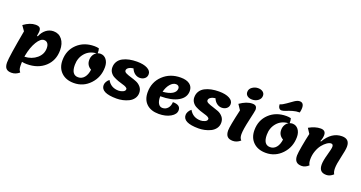

<svg xmlns="http://www.w3.org/2000/svg" viewBox="-50 -1775 5398 2874"><g transform="rotate(20 2649.0 -338.0)"><path d="M153 200Q94 200 67 170.5Q40 141 40 76Q40 -14 119 -447L63 -527Q163 -600 250 -600Q296 -600 315.5 -583.5Q335 -567 335 -529Q335 -504 325 -452L338 -447Q367 -519 419.5 -559.5Q472 -600 537 -600Q622 -600 673 -536Q724 -472 724 -365Q724 -202 613.5 -101Q503 0 325 0Q282 0 247 -8Q246 9 246 43Q246 84 252.5 106.5Q259 129 277 151Q221 200 153 200ZM258 -114Q258 -110 257 -102.5Q256 -95 255 -92Q372 -98 449 -164Q526 -230 526 -326Q526 -375 505.5 -401.5Q485 -428 448 -428Q392 -428 338 -339Q284 -250 258 -114Z M1082 25Q956 25 882 -46.5Q808 -118 808 -238Q808 -397 915 -498.5Q1022 -600 1188 -600Q1222 -600 1259 -592Q1270 -562 1268 -516Q1290 -524 1311 -524Q1369 -524 1405.5 -477.5Q1442 -431 1442 -357Q1442 -197 1337.5 -86Q1233 25 1082 25ZM1006 -236Q1006 -78 1114 -78Q1172 -78 1210.5 -124Q1249 -170 1259 -251Q1183 -293 1183 -379Q1183 -422 1202 -456.5Q1221 -491 1253 -509Q1141 -503 1073.5 -425Q1006 -347 1006 -236Z M1763 25Q1514 25 1514 -99Q1514 -125 1529 -153Q1544 -181 1571 -201Q1629 -97 1752 -97Q1785 -97 1820 -112.5Q1855 -128 1855 -157Q1855 -173 1832 -186Q1809 -199 1775 -207.5Q1741 -216 1700.5 -231Q1660 -246 1626 -264Q1592 -282 1569 -315.5Q1546 -349 1546 -393Q1546 -447 1572 -488Q1598 -529 1643.5 -553Q1689 -577 1745 -588.5Q1801 -600 1866 -600Q1971 -600 2032 -567.5Q2093 -535 2093 -482Q2093 -437 2061 -411Q2029 -385 1984 -385Q1942 -385 1906 -411Q1870 -437 1849 -487Q1807 -483 1777 -464Q1747 -445 1747 -417Q1747 -394 1779 -378.5Q1811 -363 1856 -350Q1901 -337 1946.5 -319Q1992 -301 2024 -263Q2056 -225 2056 -170Q2056 -119 2027.5 -79.5Q1999 -40 1953.5 -18Q1908 4 1859.5 14.5Q1811 25 1763 25Z M2435 25Q2310 25 2240 -41Q2170 -107 2170 -225Q2170 -387 2282 -493.5Q2394 -600 2564 -600Q2656 -600 2706.5 -562Q2757 -524 2757 -455Q2757 -351 2653 -291Q2549 -231 2368 -232V-223Q2368 -155 2391.5 -116.5Q2415 -78 2457 -78Q2508 -78 2541 -115.5Q2574 -153 2576 -214Q2699 -214 2699 -128Q2699 -64 2622.5 -19.5Q2546 25 2435 25ZM2530 -483Q2481 -483 2438.5 -433Q2396 -383 2378 -307Q2477 -315 2530.5 -348Q2584 -381 2584 -434Q2584 -456 2569 -469.5Q2554 -483 2530 -483Z M3069 25Q2820 25 2820 -99Q2820 -125 2835 -153Q2850 -181 2877 -201Q2935 -97 3058 -97Q3091 -97 3126 -112.5Q3161 -128 3161 -157Q3161 -173 3138 -186Q3115 -199 3081 -207.5Q3047 -216 3006.5 -231Q2966 -246 2932 -264Q2898 -282 2875 -315.5Q2852 -349 2852 -393Q2852 -447 2878 -488Q2904 -529 2949.5 -553Q2995 -577 3051 -588.5Q3107 -600 3172 -600Q3277 -600 3338 -567.5Q3399 -535 3399 -482Q3399 -437 3367 -411Q3335 -385 3290 -385Q3248 -385 3212 -411Q3176 -437 3155 -487Q3113 -483 3083 -464Q3053 -445 3053 -417Q3053 -394 3085 -378.5Q3117 -363 3162 -350Q3207 -337 3252.5 -319Q3298 -301 3330 -263Q3362 -225 3362 -170Q3362 -119 3333.5 -79.5Q3305 -40 3259.5 -18Q3214 4 3165.5 14.5Q3117 25 3069 25Z M3676 -655Q3629 -655 3599.5 -677.5Q3570 -700 3570 -738Q3570 -788 3613 -817.5Q3656 -847 3705 -847Q3752 -847 3781.5 -824.5Q3811 -802 3811 -764Q3811 -717 3771 -686Q3731 -655 3676 -655ZM3616 25Q3554 25 3526 -6Q3498 -37 3498 -99Q3498 -164 3562 -441L3506 -525Q3613 -600 3703 -600Q3744 -600 3761 -582.5Q3778 -565 3778 -526Q3778 -511 3741 -350Q3704 -189 3704 -115Q3704 -51 3735 -24Q3679 25 3616 25Z M4144 -653Q4120 -653 4105 -673Q4090 -693 4088 -729Q4131 -741 4182 -778.5Q4233 -816 4277.5 -846Q4322 -876 4358 -876Q4424 -876 4424 -791Q4424 -758 4414 -718Q4355 -718 4302.5 -702Q4250 -686 4210.5 -669.5Q4171 -653 4144 -653ZM4140 25Q4014 25 3940 -46.5Q3866 -118 3866 -238Q3866 -397 3973 -498.5Q4080 -600 4246 -600Q4280 -600 4317 -592Q4328 -562 4326 -516Q4348 -524 4369 -524Q4427 -524 4463.5 -477.5Q4500 -431 4500 -357Q4500 -197 4395.5 -86Q4291 25 4140 25ZM4064 -236Q4064 -78 4172 -78Q4230 -78 4268.5 -124Q4307 -170 4317 -251Q4241 -293 4241 -379Q4241 -422 4260 -456.5Q4279 -491 4311 -509Q4199 -503 4131.5 -425Q4064 -347 4064 -236Z M4712 25Q4651 25 4623 -6Q4595 -37 4595 -99Q4595 -139 4615.5 -254Q4636 -369 4658 -464L4606 -544Q4705 -600 4791 -600Q4873 -600 4873 -524Q4873 -474 4850 -422L4860 -417Q4967 -600 5132 -600Q5253 -600 5253 -479Q5253 -427 5223.5 -303Q5194 -179 5194 -115Q5194 -53 5215 -24Q5162 25 5105 25Q5044 25 5016 -6Q4988 -37 4988 -99Q4988 -159 5018 -264.5Q5048 -370 5048 -401Q5048 -443 5014 -443Q4986 -443 4950 -418.5Q4914 -394 4880.5 -352.5Q4847 -311 4824 -247.5Q4801 -184 4801 -115Q4801 -53 4822 -24Q4769 25 4712 25Z"/></g></svg>

Font: Lemonada
Style: Bold
Weight: 700
Designer: Mohamed Gaber (Arabic), Eduardo Tunni (Latin)
Foundry: Kief Type Foundry
Version: Version 4.004